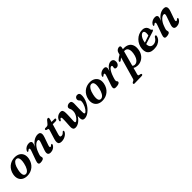

<svg xmlns="http://www.w3.org/2000/svg" viewBox="427 -2266 4206 4206"><g transform="rotate(-45 2530.0 -163.0)"><path d="M324 -474Q394 -473 442.5 -443.2Q491 -413.5 511.8 -359.8Q532.5 -306 519 -231.5Q508.5 -176.5 482.5 -131Q456.5 -85.5 417.8 -53.2Q379 -21 330.5 -4Q282 13 226.5 12Q157.5 11 109.5 -18.5Q61.5 -48 41 -102Q20.5 -156 33.5 -230Q44 -285.5 70 -331Q96 -376.5 134.2 -408.8Q172.5 -441 220.8 -458Q269 -475 324 -474ZM225 -40.5Q243 -38.5 260.5 -45Q278 -51.5 294.2 -66.8Q310.5 -82 324.5 -105.5Q338.5 -129 350.2 -160.5Q362 -192 370.5 -231Q384 -292 382.2 -333.2Q380.5 -374.5 366 -396.2Q351.5 -418 325.5 -421Q307.5 -423.5 290.5 -416.8Q273.5 -410 257.5 -394.8Q241.5 -379.5 227.5 -356.2Q213.5 -333 202 -301.5Q190.5 -270 182 -230.5Q168.5 -170 170 -128.8Q171.5 -87.5 185.8 -65.8Q200 -44 225 -40.5Z M609.5 -353.5Q602.5 -357 602.5 -366.5Q602.5 -376 610 -390Q630.5 -427.5 669.8 -450.2Q709 -473 759 -473Q791.5 -473 809.5 -459.5Q827.5 -446 827.5 -419.5Q827.5 -404 820.8 -384Q814 -364 803 -338.5Q792 -313 778.8 -280.5Q765.5 -248 752.5 -207.5L745.5 -222.5Q774 -293.5 809.2 -341.8Q844.5 -390 882.5 -419Q920.5 -448 957.8 -460.5Q995 -473 1026.5 -473Q1070.5 -473 1090 -454.2Q1109.5 -435.5 1109.2 -401.2Q1109 -367 1092.5 -320.5L1031.5 -146Q1018 -108.5 1021.8 -93.5Q1025.5 -78.5 1037.5 -78.5Q1045 -78.5 1053 -83Q1061 -87.5 1073 -98.5Q1082.5 -106.5 1088.5 -108.5Q1094.5 -110.5 1100.5 -107.5Q1107.5 -104 1107.5 -94.5Q1107.5 -85 1100.5 -70.5Q1080 -33.5 1041.2 -10.8Q1002.5 12 953 12Q915.5 12 897.2 -3.8Q879 -19.5 878 -49Q877 -78.5 891.5 -119L953.5 -297Q970 -341 965 -360Q960 -379 935.5 -379Q917.5 -379 895 -367Q872.5 -355 849 -331.8Q825.5 -308.5 804 -273.8Q782.5 -239 766 -193.5Q755.5 -165 749 -146Q742.5 -127 739.8 -114.8Q737 -102.5 737 -94Q737 -79.5 741.8 -69Q746.5 -58.5 746.5 -44Q746.5 -18.5 717 -3.2Q687.5 12 636 12Q597 12 588.8 -15Q580.5 -42 599.5 -94.5L679 -315Q692.5 -352.5 688.8 -367.5Q685 -382.5 673 -382.5Q665.5 -382.5 657.2 -378.2Q649 -374 637 -362.5Q627.5 -354.5 621.5 -352.5Q615.5 -350.5 609.5 -353.5Z M1271.5 -395 1239 -403Q1229.5 -406.5 1224.8 -413Q1220 -419.5 1220 -427.5Q1220 -439 1229.5 -445.5Q1239 -452 1255 -452H1291.5Q1306 -452 1317.5 -458Q1329 -464 1340 -475.5L1402 -550Q1410.5 -559.5 1419.2 -563.2Q1428 -567 1438 -567Q1450 -567 1456 -561Q1462 -555 1462 -544Q1462 -538 1460 -526.8Q1458 -515.5 1454 -501.5L1351.5 -156.5Q1338 -111 1345.5 -94.8Q1353 -78.5 1379 -78.5Q1399 -78.5 1417.2 -87.8Q1435.5 -97 1455 -119Q1462.5 -126.5 1467.5 -129.5Q1472.5 -132.5 1478.5 -132.5Q1485.5 -132.5 1489.8 -127.5Q1494 -122.5 1493 -113.5Q1490.5 -94 1474.2 -72.2Q1458 -50.5 1431.2 -31.2Q1404.5 -12 1369 0Q1333.5 12 1292.5 12Q1250.5 12 1228.8 -5Q1207 -22 1204.8 -56Q1202.5 -90 1217.5 -140.5L1279.5 -341.5Q1288 -369 1286 -380Q1284 -391 1271.5 -395ZM1388.5 -395.5 1406 -450H1535Q1556 -450 1556 -431Q1556 -414.5 1542.2 -405Q1528.5 -395.5 1505 -395.5Z M1654 -66Q1654 -81 1655 -104.2Q1656 -127.5 1658 -155.8Q1660 -184 1661.8 -214.2Q1663.5 -244.5 1664.5 -273.5Q1665.5 -302.5 1665 -327Q1664.5 -349.5 1659.2 -359.2Q1654 -369 1644 -369Q1635.5 -369 1629 -363.2Q1622.5 -357.5 1616.5 -344.5Q1610 -332 1604.5 -327.5Q1599 -323 1592 -323Q1583 -323 1578.2 -329.5Q1573.5 -336 1576 -350Q1580.5 -372.5 1593.8 -393.5Q1607 -414.5 1627.5 -431.5Q1648 -448.5 1674.2 -458.5Q1700.5 -468.5 1730.5 -468.5Q1770.5 -468.5 1785.5 -443.5Q1800.5 -418.5 1801 -366.5Q1802 -340.5 1801 -310.8Q1800 -281 1798.8 -251.5Q1797.5 -222 1796 -195Q1794.5 -168 1793.5 -146.5Q1792.5 -125 1792.5 -112.5Q1793 -91.5 1798.5 -83.2Q1804 -75 1814 -75Q1825 -75 1841.2 -86.5Q1857.5 -98 1875.2 -118Q1893 -138 1908.5 -164Q1924 -190 1933.8 -219.8Q1943.5 -249.5 1944 -280Q1944 -300.5 1943 -314Q1942 -327.5 1938.5 -338.2Q1935 -349 1929 -361Q1922.5 -375 1919.5 -384.5Q1916.5 -394 1917 -406.5Q1918.5 -424 1931 -438.2Q1943.5 -452.5 1964 -461.2Q1984.5 -470 2008.5 -470Q2043 -470 2058.8 -450.8Q2074.5 -431.5 2075 -389.5Q2075 -373 2074.2 -347.2Q2073.5 -321.5 2072.5 -290.2Q2071.5 -259 2070.5 -226.2Q2069.5 -193.5 2069.8 -162.2Q2070 -131 2071 -105Q2072 -86 2077.8 -77Q2083.5 -68 2095 -68Q2106 -68 2121.5 -81.2Q2137 -94.5 2154.2 -117.8Q2171.5 -141 2186.5 -171.2Q2201.5 -201.5 2211.8 -235.5Q2222 -269.5 2223.5 -304Q2224.5 -321.5 2220.2 -330.8Q2216 -340 2203.5 -351.5Q2191 -362.5 2184.8 -376.8Q2178.5 -391 2181 -411Q2184.5 -437 2204.2 -455Q2224 -473 2255 -473Q2289.5 -473 2307.5 -449.8Q2325.5 -426.5 2321.5 -372.5Q2318 -317 2297.8 -262Q2277.5 -207 2245.8 -157.5Q2214 -108 2174.2 -69.8Q2134.5 -31.5 2092.2 -9.8Q2050 12 2009.5 12Q1975 12 1958.5 -3Q1942 -18 1938 -50.5Q1936.5 -65.5 1936 -86.2Q1935.5 -107 1936.5 -131Q1937.5 -155 1939 -179L1957.5 -175.5Q1936 -130 1908.5 -95Q1881 -60 1850.2 -36Q1819.5 -12 1787.5 0Q1755.5 12 1725 12Q1688.5 12 1671.5 -10Q1654.5 -32 1654 -66Z M2650.5 -474Q2720.5 -473 2769 -443.2Q2817.5 -413.5 2838.2 -359.8Q2859 -306 2845.5 -231.5Q2835 -176.5 2809 -131Q2783 -85.5 2744.2 -53.2Q2705.5 -21 2657 -4Q2608.5 13 2553 12Q2484 11 2436 -18.5Q2388 -48 2367.5 -102Q2347 -156 2360 -230Q2370.5 -285.5 2396.5 -331Q2422.5 -376.5 2460.8 -408.8Q2499 -441 2547.2 -458Q2595.5 -475 2650.5 -474ZM2551.5 -40.5Q2569.5 -38.5 2587 -45Q2604.5 -51.5 2620.8 -66.8Q2637 -82 2651 -105.5Q2665 -129 2676.8 -160.5Q2688.5 -192 2697 -231Q2710.5 -292 2708.8 -333.2Q2707 -374.5 2692.5 -396.2Q2678 -418 2652 -421Q2634 -423.5 2617 -416.8Q2600 -410 2584 -394.8Q2568 -379.5 2554 -356.2Q2540 -333 2528.5 -301.5Q2517 -270 2508.5 -230.5Q2495 -170 2496.5 -128.8Q2498 -87.5 2512.2 -65.8Q2526.5 -44 2551.5 -40.5Z M2933.5 -353.5Q2926.5 -357 2926.2 -366.5Q2926 -376 2933.5 -390Q2947 -415 2969.2 -433.8Q2991.5 -452.5 3020 -462.8Q3048.5 -473 3080.5 -473Q3110 -473 3125.8 -459.2Q3141.5 -445.5 3141.5 -419Q3141.5 -399 3133.2 -373Q3125 -347 3114 -319Q3103 -291 3094 -264.8Q3085 -238.5 3083.5 -218.5L3074.5 -220Q3092 -282.5 3117 -330Q3142 -377.5 3171.2 -409.2Q3200.5 -441 3231.8 -457Q3263 -473 3292 -473Q3333.5 -473 3355 -448.8Q3376.5 -424.5 3375 -384.5Q3374 -352.5 3361.8 -329.2Q3349.5 -306 3330.2 -294Q3311 -282 3289 -282Q3264 -282 3253 -293Q3242 -304 3242 -318Q3242 -330 3245.8 -341Q3249.5 -352 3249.5 -363.5Q3249.5 -375 3243.8 -381.8Q3238 -388.5 3227 -388.5Q3208.5 -388.5 3185.8 -367.2Q3163 -346 3139 -302.2Q3115 -258.5 3093 -190.5Q3081 -155.5 3075.8 -134.5Q3070.5 -113.5 3070.5 -96Q3070.5 -82 3076.5 -74.8Q3082.5 -67.5 3088.5 -60.8Q3094.5 -54 3094.5 -40Q3094.5 -25.5 3080.5 -13.5Q3066.5 -1.5 3039.2 5.2Q3012 12 2971 12Q2942.5 12 2929 0Q2915.5 -12 2915.8 -35.8Q2916 -59.5 2928 -93.5L3003.5 -315Q3016.5 -352.5 3012.8 -367.5Q3009 -382.5 2996.5 -382.5Q2989.5 -382.5 2981.2 -378.2Q2973 -374 2961 -362.5Q2951.5 -354.5 2945.2 -352.5Q2939 -350.5 2933.5 -353.5Z M3678 -496 3505 133.5Q3499.5 156 3502.8 166.8Q3506 177.5 3524 181L3554.5 186.5Q3568.5 189 3574.5 195.2Q3580.5 201.5 3580.5 210Q3580.5 221 3571.2 228Q3562 235 3547 235.5L3322 240.5Q3309.5 241 3302.5 234.8Q3295.5 228.5 3295.5 219Q3295.5 210 3301.2 203Q3307 196 3321 189Q3337 183.5 3345.8 177.8Q3354.5 172 3359.8 164.2Q3365 156.5 3368.5 144.5L3549.5 -491.5Q3553.5 -507 3561.2 -518.8Q3569 -530.5 3579.2 -539.5Q3589.5 -548.5 3601 -554.5Q3612.5 -560.5 3624.5 -563.5Q3636.5 -566.5 3647 -566.5Q3673 -566.5 3680.5 -549.2Q3688 -532 3678 -496ZM3463 -330.5Q3453 -322.5 3442.5 -320.8Q3432 -319 3425 -326.5Q3418 -333.5 3422 -346Q3426 -358.5 3438.5 -370Q3472.5 -403 3514.8 -426.5Q3557 -450 3607 -462.5Q3657 -475 3713.5 -473.5Q3782 -472 3829 -443.5Q3876 -415 3897 -361Q3918 -307 3907.5 -229.5Q3898 -155 3861.2 -100Q3824.5 -45 3769.2 -15.8Q3714 13.5 3649 12Q3590 10.5 3553.2 -13.8Q3516.5 -38 3505 -77L3543.5 -96Q3555 -72 3573 -59Q3591 -46 3616 -45Q3650.5 -43.5 3681.2 -64.5Q3712 -85.5 3735.2 -131Q3758.5 -176.5 3769.5 -246.5Q3778 -302.5 3770 -340.8Q3762 -379 3741 -399.5Q3720 -420 3688.5 -422.5Q3637 -427.5 3579.5 -406Q3522 -384.5 3463 -330.5Z M4042 -208Q4042 -208 4060 -214Q4078 -220 4107 -230Q4136 -240 4169.2 -251.5Q4202.5 -263 4234.5 -274Q4266.5 -285 4290 -293L4275.5 -275.5Q4280 -290 4282.8 -309.8Q4285.5 -329.5 4286 -355Q4286 -386 4273.8 -405.2Q4261.5 -424.5 4240.5 -424.5Q4220 -424.5 4199 -409Q4178 -393.5 4159.5 -365.5Q4141 -337.5 4128.2 -299.2Q4115.5 -261 4112 -216Q4106 -143 4132.5 -106.2Q4159 -69.5 4210.5 -69.5Q4240 -69.5 4266.2 -80Q4292.5 -90.5 4314.5 -110.8Q4336.5 -131 4350.5 -159Q4360.5 -172 4367.8 -176.8Q4375 -181.5 4383.5 -181Q4393.5 -181 4399.2 -172.2Q4405 -163.5 4400.5 -144.5Q4391.5 -104.5 4360.8 -68.5Q4330 -32.5 4278 -10.2Q4226 12 4153 12Q4087.5 12 4045.5 -11.2Q4003.5 -34.5 3985.5 -77.5Q3967.5 -120.5 3972 -180Q3976.5 -240.5 4001 -293.5Q4025.5 -346.5 4065.8 -387Q4106 -427.5 4157.5 -450.5Q4209 -473.5 4267 -473.5Q4311.5 -473.5 4341 -457.2Q4370.5 -441 4386 -413.2Q4401.5 -385.5 4404.5 -351.5Q4405.5 -342.5 4409.2 -336Q4413 -329.5 4419.5 -328.5Q4427 -328 4430.8 -324.2Q4434.5 -320.5 4434.5 -313.5Q4434.5 -304.5 4427 -296.5Q4419.5 -288.5 4398 -281.5Q4377 -275 4343 -264Q4309 -253 4269.5 -240.2Q4230 -227.5 4190.5 -214.5Q4151 -201.5 4118.2 -191Q4085.5 -180.5 4066 -174Q4046.5 -167.5 4046.5 -167.5Z M4511.5 -353.5Q4504.5 -357 4504.5 -366.5Q4504.5 -376 4512 -390Q4532.5 -427.5 4571.8 -450.2Q4611 -473 4661 -473Q4693.5 -473 4711.5 -459.5Q4729.5 -446 4729.5 -419.5Q4729.5 -404 4722.8 -384Q4716 -364 4705 -338.5Q4694 -313 4680.8 -280.5Q4667.5 -248 4654.5 -207.5L4647.5 -222.5Q4676 -293.5 4711.2 -341.8Q4746.5 -390 4784.5 -419Q4822.5 -448 4859.8 -460.5Q4897 -473 4928.5 -473Q4972.5 -473 4992 -454.2Q5011.5 -435.5 5011.2 -401.2Q5011 -367 4994.5 -320.5L4933.5 -146Q4920 -108.5 4923.8 -93.5Q4927.5 -78.5 4939.5 -78.5Q4947 -78.5 4955 -83Q4963 -87.5 4975 -98.5Q4984.5 -106.5 4990.5 -108.5Q4996.5 -110.5 5002.5 -107.5Q5009.5 -104 5009.5 -94.5Q5009.5 -85 5002.5 -70.5Q4982 -33.5 4943.2 -10.8Q4904.5 12 4855 12Q4817.5 12 4799.2 -3.8Q4781 -19.5 4780 -49Q4779 -78.5 4793.5 -119L4855.5 -297Q4872 -341 4867 -360Q4862 -379 4837.5 -379Q4819.5 -379 4797 -367Q4774.5 -355 4751 -331.8Q4727.5 -308.5 4706 -273.8Q4684.5 -239 4668 -193.5Q4657.5 -165 4651 -146Q4644.5 -127 4641.8 -114.8Q4639 -102.5 4639 -94Q4639 -79.5 4643.8 -69Q4648.5 -58.5 4648.5 -44Q4648.5 -18.5 4619 -3.2Q4589.5 12 4538 12Q4499 12 4490.8 -15Q4482.5 -42 4501.5 -94.5L4581 -315Q4594.5 -352.5 4590.8 -367.5Q4587 -382.5 4575 -382.5Q4567.5 -382.5 4559.2 -378.2Q4551 -374 4539 -362.5Q4529.5 -354.5 4523.5 -352.5Q4517.5 -350.5 4511.5 -353.5Z"/></g></svg>

Font: Fraunces SemiBold
Style: Italic
Weight: 600
Italic angle: -16°
Version: Version 1.000;[b76b70a41]